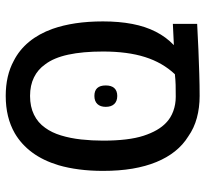

<svg xmlns="http://www.w3.org/2000/svg" viewBox="-43 -638 690 644"><g transform="rotate(90 302.0 -316.0)"><path d="M301.8 9.8Q233.4 9.8 184.1 -17.1Q147.5 -35.6 120.4 -68.4Q93.3 -101.1 76.7 -147.5Q64.5 -182.1 58.1 -224.4Q51.8 -266.6 51.8 -316.4Q51.8 -370.6 60.3 -414.8Q68.8 -459 86.4 -493.4Q104 -527.8 129.9 -552.7L131.3 -554.2L60.1 -550.8V-632.3Q105 -634.8 146.7 -636.5Q188.5 -638.2 227.3 -639.4Q266.1 -640.6 301.8 -640.6Q341.3 -640.6 375.5 -631.3Q409.7 -622.1 437.5 -602.5Q465.8 -585 487.3 -558.1Q508.8 -531.2 523.4 -495.6Q538.1 -460 545.7 -415.3Q553.2 -370.6 553.2 -316.4Q553.2 -273.9 548.3 -236.6Q543.5 -199.2 534.2 -167.5Q518.6 -115.7 491.5 -79.1Q464.4 -42.5 426.8 -20.5Q374 9.8 301.8 9.8ZM301.8 -71.8Q337.9 -71.8 364.7 -85Q391.6 -98.1 408.7 -122.6Q424.8 -144.5 434.3 -175.8Q443.8 -207 447.8 -243.4Q451.7 -279.8 451.7 -316.4Q451.7 -402.3 435.3 -452.6Q418.9 -502.9 391.6 -528.3Q375.5 -543.9 352.8 -552.2Q330.1 -560.5 304.7 -560.5Q281.7 -560.5 264.4 -560.1Q247.1 -559.6 229 -557.6Q189.9 -516.1 171.4 -457.5Q152.8 -398.9 152.8 -316.4Q152.8 -248.5 163.3 -200Q173.8 -151.4 195.8 -122.6Q212.9 -98.1 239.5 -85Q266.1 -71.8 301.8 -71.8ZM301.8 -287.6Q266.6 -287.6 266.6 -325.7Q266.6 -344.7 275.6 -354.5Q284.7 -364.3 301.8 -364.3Q319.3 -364.3 328.9 -354.2Q338.4 -344.2 338.4 -325.7Q338.4 -307.6 328.9 -297.6Q319.3 -287.6 301.8 -287.6Z"/></g></svg>

Font: Open Sans Medium
Style: Regular
Weight: 500
Designer: Monotype Design Team
Foundry: Monotype Imaging Inc.
Version: Version 3.000